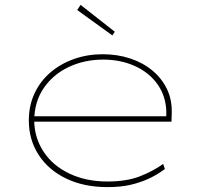

<svg xmlns="http://www.w3.org/2000/svg" viewBox="-20 -756 833 786"><path d="M420 10Q323 10 250 -25.5Q177 -61 137.5 -123Q98 -185 98 -263Q98 -324 121.5 -374Q145 -424 186.5 -459.5Q228 -495 283 -514.5Q338 -534 400 -534Q460 -534 512 -517Q564 -500 603 -468Q642 -436 663.5 -391.5Q685 -347 683 -291L682 -258H110V-280H671L660 -270L661 -295Q660 -361 625.5 -410Q591 -459 532.5 -485.5Q474 -512 403 -512Q325 -512 261 -481.5Q197 -451 159 -395.5Q121 -340 120 -263Q121 -191 159 -134Q197 -77 265 -45Q333 -13 419 -13Q499 -13 553.5 -34.5Q608 -56 648 -85L655 -64Q621 -39 586.5 -23.5Q552 -8 512.5 1Q473 10 420 10ZM440 -611 296 -715 310 -736 450 -626Z"/></svg>

Font: Lexend Peta Thin
Style: Regular
Weight: 250
Version: Version 1.007